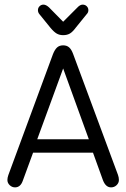

<svg xmlns="http://www.w3.org/2000/svg" viewBox="-20 -801 546 830"><path d="M382 -141 425 -22Q437 9 460 9Q474 9 484 -0.5Q494 -10 494 -23Q494 -34 490 -45L296 -568Q289 -587 279 -596Q269 -605 253 -605Q237 -605 227 -596Q217 -587 209 -567L16 -44Q14 -38 13 -33Q12 -28 12 -23Q12 -10 22 -0.5Q32 9 45 9Q69 9 79 -21L123 -141ZM364 -199H141L253 -505ZM253 -707 192 -769Q179 -781 168 -781Q158 -781 151 -774Q144 -767 144 -757Q144 -747 151 -739L198 -681Q213 -663 225 -656Q237 -649 253 -649Q270 -649 282 -656Q294 -663 308 -682L355 -740Q362 -747 362 -757Q362 -767 355 -774Q348 -781 337 -781Q326 -781 314 -768Z"/></svg>

Font: Beiruti
Style: Regular
Weight: 400
Designer: Arlette Boutros
Foundry: Boutros
Version: Version 1.41